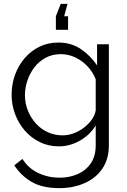

<svg xmlns="http://www.w3.org/2000/svg" viewBox="-20 -750 658 993"><path d="M284 7Q231 7 186 -15Q141 -37 108.5 -74.5Q76 -112 58 -160Q40 -208 40 -259Q40 -314 57.5 -362.5Q75 -411 107.5 -449Q140 -487 184 -508.5Q228 -530 282 -530Q349 -530 398.5 -496Q448 -462 482 -412V-521H543V2Q543 74 508.5 123.5Q474 173 415.5 198Q357 223 288 223Q199 223 144 191Q89 159 54 105L96 72Q127 121 178.5 145Q230 169 288 169Q339 169 381.5 150.5Q424 132 449.5 95Q475 58 475 2V-101Q445 -52 393 -22.5Q341 7 284 7ZM303 -50Q334 -50 362.5 -61Q391 -72 415 -90.5Q439 -109 455 -132Q471 -155 475 -179V-340Q460 -378 432 -407.5Q404 -437 368.5 -453.5Q333 -470 295 -470Q251 -470 216.5 -451.5Q182 -433 158.5 -402.5Q135 -372 122 -334Q109 -296 109 -258Q109 -216 124 -178.5Q139 -141 165.5 -111.5Q192 -82 227.5 -66Q263 -50 303 -50ZM329 -730 312 -666H332V-596H269V-666L294 -730Z"/></svg>

Font: Raleway Thin
Style: Regular
Weight: 400
Version: Version 4.026